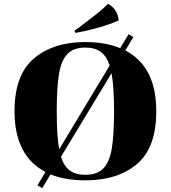

<svg xmlns="http://www.w3.org/2000/svg" viewBox="-20 -932 894 1005"><path d="M601 -825Q558 -805 491.5 -786.5Q425 -768 375 -760L370 -771L408 -799Q417 -806 466 -843.5Q515 -881 545 -912Q568 -901 584 -877Q600 -853 601 -825ZM609 -680 653 -753 678 -738 636 -668Q798 -584 798 -350Q798 -159 697 -73.5Q596 12 427 12Q324 12 244 -19L201 53L176 38L218 -32Q56 -116 56 -350Q56 -540 157.5 -626Q259 -712 427 -712Q530 -712 609 -680ZM290 -151 554 -589Q538 -638 507.5 -660.5Q477 -683 427 -683Q366 -683 333.5 -650Q301 -617 289 -546Q277 -475 277 -350Q277 -216 290 -151ZM577 -350Q577 -475 564 -549L299 -111Q315 -62 345.5 -39.5Q376 -17 427 -17Q488 -17 520.5 -50Q553 -83 565 -154Q577 -225 577 -350Z"/></svg>

Font: Chonburi
Style: Regular
Weight: 400
Designer: Thanarat Vachiruckul and Stawix Ruecha
Foundry: Cadson Demak & Katatrad
Version: Version 1.000